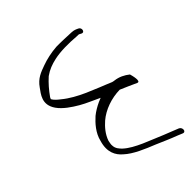

<svg xmlns="http://www.w3.org/2000/svg" viewBox="-46 -785 1088 1088"><g transform="rotate(45 498.5 -241.0)"><path d="M145 -397C144 -360 141 -318 142 -280C145 -236 155 -191 168 -156C182 -117 195 -79 239 -49C269 -28 316 15 381 -30C417 -55 447 -100 469 -138C490 -174 505 -213 524 -252L534 -228C546 -202 560 -179 576 -159C603 -129 644 -91 696 -79C769 -57 813 -83 841 -116C880 -158 907 -224 932 -286C950 -328 967 -365 983 -408L995 -437C1006 -461 969 -464 960 -443L948 -413C941 -394 933 -374 925 -355C893 -282 863 -188 815 -136C803 -124 786 -107 760 -107C754 -106 743 -108 728 -111C687 -125 657 -152 633 -179C593 -226 569 -294 568 -361C582 -395 599 -431 611 -458C622 -484 559 -466 548 -463C529 -439 514 -411 510 -376C510 -371 508 -366 507 -361C496 -337 488 -313 478 -290L446 -214C426 -169 401 -123 371 -87C359 -71 345 -55 330 -47C326 -48 324 -50 319 -52C285 -76 256 -101 229 -131C207 -162 196 -192 188 -228C177 -278 177 -341 182 -403C182 -413 182 -419 184 -422C187 -428 194 -437 191 -444C186 -455 164 -456 157 -440C151 -427 146 -418 145 -397Z"/></g></svg>

Font: Stray Cat
Style: SuExtObl
Weight: 400
Version: Version 1.0